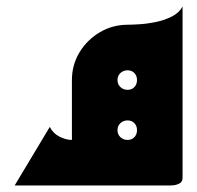

<svg xmlns="http://www.w3.org/2000/svg" viewBox="-20 -570 606 590"><path d="M373 0Q326 0 287 -23Q248 -46 224.5 -85Q201 -124 201 -170Q201 -216 224 -254H519Q530 -235 535.5 -214Q541 -193 541 -170Q541 -123 518 -84.5Q495 -46 457 -23Q419 0 373 0ZM201 -84V-324H235V-84ZM372 -140Q385 -140 393 -148.5Q401 -157 401 -170Q401 -183 393 -191.5Q385 -200 372 -200Q359 -200 350 -191.5Q341 -183 341 -170Q341 -157 350 -148.5Q359 -140 372 -140ZM321 0V-140H401V-293L541 -324V-23Q541 -11 531 -6Q521 -1 511 -0.5Q501 0 501 0ZM372 -294Q385 -294 393 -302.5Q401 -311 401 -324Q401 -337 393 -345.5Q385 -354 372 -354Q359 -354 350 -345.5Q341 -337 341 -324Q341 -311 350 -302.5Q359 -294 372 -294ZM224 -240Q213 -259 207 -280.5Q201 -302 201 -324Q201 -371 224.5 -409.5Q248 -448 287 -471Q326 -494 373 -494Q419 -494 457 -471Q495 -448 518 -409.5Q541 -371 541 -324Q541 -279 519 -240ZM541 -324 372 -494Q385 -494 409 -495.5Q433 -497 459.5 -502.5Q486 -508 508.5 -519.5Q531 -531 541 -550ZM25 0 133 -180Q143 -160 163 -150Q183 -140 201 -140H332L392 0Z"/></svg>

Font: Reem Kufi Fun
Style: Bold
Weight: 700
Designer: Khaled Hosny
Version: Version 1.005